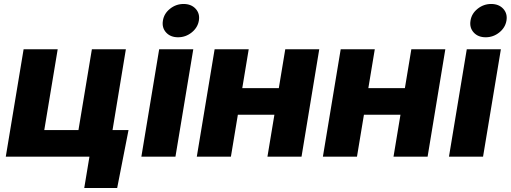

<svg xmlns="http://www.w3.org/2000/svg" viewBox="-20 -781 2546 957"><path d="M8.8 0 97.7 -535.6H267.6L200.7 -132.8H371.1L438 -535.6H607.4L519 0ZM399.9 156.2 425.8 0H381.3L403.3 -132.8H620.6L564 156.2Z M684.6 0 773.4 -535.6H943.4L854.5 0ZM867.7 -595.2Q829.6 -595.2 807.9 -619.1Q786.1 -643.1 792 -678.2Q797.4 -713.4 827.4 -737.3Q857.4 -761.2 895 -761.2Q933.1 -761.2 955.1 -737.3Q977.1 -713.4 971.2 -678.2Q965.3 -643.1 935.3 -619.1Q905.3 -595.2 867.7 -595.2Z M1418.5 -341.8 1396.5 -209H1116.7L1138.7 -341.8ZM1219.7 -535.6 1130.9 0H960.9L1049.8 -535.6ZM1571.3 -535.6 1482.9 0H1313L1401.9 -535.6Z M2046.9 -341.8 2024.9 -209H1745.1L1767.1 -341.8ZM1848.1 -535.6 1759.3 0H1589.4L1678.2 -535.6ZM2199.7 -535.6 2111.3 0H1941.4L2030.3 -535.6Z M2217.8 0 2306.6 -535.6H2476.6L2387.7 0ZM2400.9 -595.2Q2362.8 -595.2 2341.1 -619.1Q2319.3 -643.1 2325.2 -678.2Q2330.6 -713.4 2360.6 -737.3Q2390.6 -761.2 2428.2 -761.2Q2466.3 -761.2 2488.3 -737.3Q2510.3 -713.4 2504.4 -678.2Q2498.5 -643.1 2468.5 -619.1Q2438.5 -595.2 2400.9 -595.2Z"/></svg>

Font: Inter 20pt ExtraBold
Style: Italic
Weight: 800
Italic angle: -9.3988°
Version: Version 4.001;git-66647c0bb